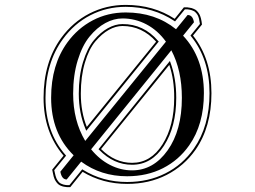

<svg xmlns="http://www.w3.org/2000/svg" viewBox="-20 -709 1040 783"><path d="M698.7 -310.1Q698.7 -192.4 648.7 -114.7Q598.6 -37.1 518.6 -37.1Q443.8 -37.1 384.3 -98.1L381.8 -100.6L672.9 -460.4L675.3 -453.6Q698.7 -389.6 698.7 -310.1ZM670.4 -444.3 392.1 -101.1Q448.7 -44.9 518.6 -44.9Q595.2 -44.9 642.8 -120.4Q690.4 -195.8 690.4 -310.1Q690.9 -384.3 670.4 -444.3ZM770.5 -103Q834.5 -194.3 834.5 -329.1Q834.5 -468.3 758.8 -561.5L756.8 -564L795.4 -611.3L793.5 -621.6Q792 -632.8 789.1 -640.6Q786.6 -647.5 782.7 -652.6Q778.8 -657.7 775.6 -660.4Q772.5 -663.1 767.1 -665.3Q761.7 -667.5 759.5 -668.2Q757.3 -668.9 751.2 -669.9Q745.1 -670.9 744.6 -670.9H733.9L693.8 -621.6L690.9 -623.5Q605.5 -680.7 492.7 -681.2Q415.5 -681.2 348.9 -647Q282.2 -612.8 236.3 -549.3Q165.5 -452.1 165.5 -310.1Q165.5 -170.4 247.1 -77.1L249.5 -74.2L201.2 -15.1L203.6 -4.4Q206.5 9.8 210 18.1Q212.9 24.4 216.6 29.3Q220.2 34.2 223.4 36.6Q226.6 39.1 231.4 41Q236.3 43 238.8 43.7Q241.2 44.4 246.3 45.2Q251.5 45.9 252.4 45.9H263.2L315.4 -18.6L318.4 -16.6Q398.9 33.2 498.5 33.2Q584.5 33.2 654.5 -2Q724.6 -37.1 770.5 -103ZM498.5 41Q398.4 41 316.9 -8.3L266.6 54.2H251.5L251 53.7Q250 53.7 244.6 53Q239.3 52.2 236.6 51.5Q233.9 50.8 228.3 48.6Q222.7 46.4 218.8 43.2Q214.8 40 210.4 34.4Q206.1 28.8 202.6 21.5Q198.7 12.7 195.8 -2.9L192.9 -17.1L239.3 -74.2Q157.7 -169.9 157.7 -310.1Q157.7 -455.1 229.5 -554.2Q276.9 -619.1 345.2 -654.1Q413.6 -689 492.7 -689Q606 -689 692.4 -632.3L730 -679.2H745.6V-678.7Q746.1 -678.7 752.7 -677.7Q759.3 -676.8 761.7 -676Q764.2 -675.3 770.5 -672.6Q776.9 -669.9 780.5 -666.7Q784.2 -663.6 788.8 -657.5Q793.5 -651.4 796.4 -643.6Q799.8 -634.8 801.8 -622.6L803.7 -608.9L767.1 -564Q842.3 -469.2 842.3 -329.1Q842.3 -191.4 777.3 -98.1Q731 -32.2 659.4 4.4Q587.9 41 498.5 41ZM625 -542 627.4 -539.6 332 -175.8 329.1 -182.1Q301.3 -247.1 301.3 -327.1Q301.3 -398.9 318.6 -455.8Q335.9 -512.7 363 -545.2Q390.1 -577.6 420.2 -594.2Q450.2 -610.8 479.5 -610.8Q565.4 -611.3 625 -542ZM479.5 -603Q452.1 -603 423.8 -587.2Q395.5 -571.3 369.1 -540.3Q342.8 -509.3 326.2 -453.6Q309.6 -397.9 309.6 -327.1Q309.6 -252.4 334 -191.4L616.7 -539.1Q559.6 -603 479.5 -603ZM678.7 -503.9 351.6 -100.1Q385.3 -58.6 428.7 -36.4Q472.2 -14.2 518.6 -14.2Q605.5 -14.2 663.6 -95.9Q721.7 -177.7 721.7 -310.1Q721.7 -422.4 678.7 -503.9ZM811.5 -329.1Q811.5 -201.2 751.5 -116.2Q709.5 -56.2 644.8 -23.2Q580.1 9.8 498.5 9.8Q391.6 9.8 311 -49.8L252 22.9Q231.9 22.9 226.1 -8.8L280.3 -75.7Q188.5 -165.5 188.5 -310.1Q188.5 -444.8 254.9 -536.1Q296.9 -593.8 358.2 -626Q419.4 -658.2 492.7 -658.2Q613.3 -658.2 697.8 -589.8L745.1 -647.9Q766.1 -647.9 771 -618.2L726.6 -563.5Q811.5 -473.1 811.5 -329.1ZM479.5 -633.8Q444.3 -633.8 409.7 -615Q375 -596.2 345.2 -559.8Q315.4 -523.4 296.9 -462.9Q278.3 -402.3 278.3 -327.1Q278.3 -216.8 327.6 -134.3L656.7 -539.1Q623.5 -585 577.6 -609.4Q531.7 -633.8 479.5 -633.8Z"/></svg>

Font: Linux Libertine Initials
Style: Initials
Weight: 400
Designer: Philipp H. Poll
Foundry: Philipp H. Poll
Version: Version 5.0.6